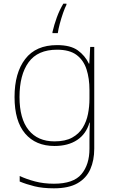

<svg xmlns="http://www.w3.org/2000/svg" viewBox="-20 -783 623 1043"><path d="M290 -538Q363 -538 402.5 -509.5Q442 -481 463 -437H465L470 -528H492V25Q492 88 470.5 136.5Q449 185 401 212.5Q353 240 273 240Q212 240 167.5 229Q123 218 87 203V173Q123 190 170 202.5Q217 215 273 215Q379 215 422.5 163Q466 111 466 25V-17Q466 -46 466.5 -67Q467 -88 468 -117H466Q448 -55 399 -22.5Q350 10 276 10Q174 10 116.5 -57.5Q59 -125 59 -256Q59 -387 117 -462.5Q175 -538 290 -538ZM290 -513Q185 -513 135.5 -445Q86 -377 86 -256Q86 -138 135.5 -76.5Q185 -15 276 -15Q335 -15 372 -35.5Q409 -56 429.5 -89.5Q450 -123 458 -164Q466 -205 466 -246V-294Q466 -357 450 -406.5Q434 -456 396 -484.5Q358 -513 290 -513ZM341 -757Q333 -742 323 -713.5Q313 -685 305 -655Q297 -625 294 -603H265V-609Q274 -648 288.5 -688Q303 -728 324 -763H341Z"/></svg>

Font: Noto Sans Thaana Thin
Style: Regular
Weight: 100
Designer: David Williams
Foundry: Google Inc.
Version: Version 3.001; ttfautohint (v1.8.4.7-5d5b)